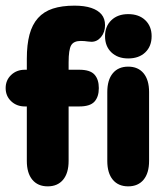

<svg xmlns="http://www.w3.org/2000/svg" viewBox="-27 -649 596 680"><path d="M68 -402H61Q32 -402 12.5 -383.5Q-7 -365 -7 -337Q-7 -309 12.5 -290.5Q32 -272 61 -272H68V-79Q68 -36 87.5 -12.5Q107 11 142 11Q177 11 196.5 -12.5Q216 -36 216 -79V-272H254Q292 -272 307.5 -289Q323 -306 323 -337Q323 -368 307.5 -385Q292 -402 254 -402H216V-428Q216 -473 225 -488.5Q234 -504 259 -504Q266 -504 272 -503.5Q278 -503 284.5 -502Q291 -501 297 -501Q317 -501 331 -518Q345 -535 345 -560Q345 -583 332.5 -598Q320 -613 296 -621Q272 -629 237 -629Q192 -629 160 -618.5Q128 -608 107.5 -585Q87 -562 77.5 -526.5Q68 -491 68 -441ZM427 -599Q390 -599 367.5 -577.5Q345 -556 345 -521Q345 -485 367.5 -463.5Q390 -442 427 -442Q465 -442 487.5 -463.5Q510 -485 510 -521Q510 -556 487.5 -577.5Q465 -599 427 -599ZM353 -79Q353 -36 372.5 -12.5Q392 11 427 11Q462 11 481.5 -12.5Q501 -36 501 -79V-323Q501 -366 481.5 -389.5Q462 -413 427 -413Q392 -413 372.5 -389.5Q353 -366 353 -323Z"/></svg>

Font: Beiruti Black
Style: Regular
Weight: 900
Designer: Arlette Boutros
Foundry: Boutros
Version: Version 1.41